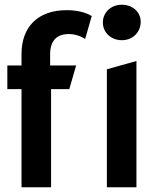

<svg xmlns="http://www.w3.org/2000/svg" viewBox="-20 -792 630 812"><path d="M495 -622C542 -622 575 -656 575 -700C575 -741 541 -772 495 -772C449 -772 415 -739 415 -697C415 -655 449 -622 495 -622ZM11 -415H71V0H196V-415H273L302 -515H192V-562C192 -619 219 -648 271 -648C296 -648 321 -640 340 -627L368 -724C341 -741 302 -749 262 -749C138 -749 71 -676 71 -564V-515H11ZM432 -499V0H557V-534Z"/></svg>

Font: Talent
Style: Bold
Weight: 600
Designer: Mike Powis
Version: Version 1.001;hotconv 1.0.109;makeotfexe 2.5.65596